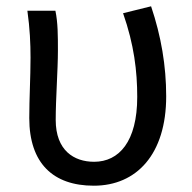

<svg xmlns="http://www.w3.org/2000/svg" viewBox="-20 -577 609 610"><path d="M278 13C414 13 508 -87 508 -271C508 -368 492 -462 460 -557L371 -535C406 -435 416 -351 416 -269C416 -127 358 -63 279 -63C215 -63 157 -99 157 -196C157 -263 164 -356 164 -416C164 -464 164 -505 156 -543H67C75 -486 77 -438 77 -394C77 -330 73 -266 73 -202C73 -58 149 13 278 13Z"/></svg>

Font: Noto Sans Mono CJK HK
Style: Regular
Weight: 400
Designer: Ryoko NISHIZUKA 西塚涼子 (kana, bopomofo & ideographs); Paul D. Hunt (Latin, Greek & Cyrillic); Sandoll Communications 산돌커뮤니
Foundry: Adobe
Version: Version 2.004;hotconv 1.0.118;makeotfexe 2.5.65603